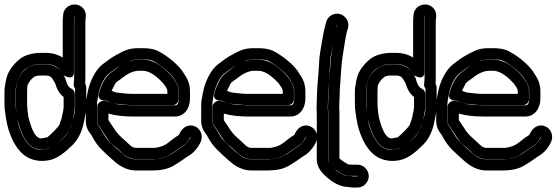

<svg xmlns="http://www.w3.org/2000/svg" viewBox="-21 -734 2485 857"><path d="M162 -448H182C217 -448 239 -436 255 -410L263 -398C263 -398 309 -369 309 -412V-632C309 -639 309 -647 310 -654L311 -665H312L311 -654C310 -647 310 -639 310 -632V-382L308 -357C307 -350 311 -343 314 -339V-338V-259C314 -244 313 -232 311 -225C300 -185 293 -149 268 -124C233 -89 207 -73 198 -71C164 -64 154 -61 129 -73C107 -84 86 -109 69 -156C62 -174 59 -185 56 -208C54 -225 49 -249 49 -267V-326C49 -389 87 -448 162 -448ZM360 -379V-381V-632C360 -638 360 -644 361 -650L362 -661C363 -674 359 -687 350 -697C321 -730 265 -712 261 -669L260 -658C259 -649 259 -641 259 -632V-477C237 -491 211 -498 182 -498H162C129 -498 92 -490 68 -471C33 -443 11 -410 5 -372C2 -353 -1 -345 -1 -326V-267C-1 -256 0 -244 2 -232C7 -196 12 -167 23 -138C42 -87 69 -48 107 -29C136 -15 173 -11 210 -22C237 -30 267 -51 304 -88C330 -114 346 -150 354 -191C357 -210 364 -233 364 -259V-338C364 -346 364 -351 359 -361ZM170 -66 195 -71C213 -74 221 -80 230 -89C253 -112 283 -134 292 -163C299 -185 302 -186 305 -204C307 -218 313 -240 313 -259V-315C313 -325 306 -335 298 -338C289 -342 279 -352 272 -379C269 -390 268 -389 257 -407C241 -434 213 -447 182 -447H162C138 -447 115 -441 99 -429C69 -406 50 -378 50 -326V-270C50 -247 54 -209 60 -189C75 -138 100 -66 164 -66H166ZM163 -116C130 -117 115 -180 108 -203C104 -217 100 -254 100 -270V-326C100 -342 101 -352 102 -354C109 -368 116 -380 129 -389C134 -393 141 -397 162 -397H182C200 -397 208 -391 214 -381C219 -372 223 -367 225 -363C232 -339 243 -316 263 -301V-259C263 -239 257 -225 255 -211C253 -199 249 -194 244 -177C241 -169 205 -132 190 -121H189Z M413 -258V-194C413 -177 421 -172 427 -163C444 -139 459 -108 480 -90C494 -78 509 -66 521 -54C539 -36 561 -24 586 -24H673H677C701 -27 720 -33 735 -42C761 -58 775 -70 800 -86C812 -94 820 -105 826 -119C827 -122 829 -123 830 -124V-123C830 -123 830 -122 829 -121C822 -106 811 -91 795 -81C754 -56 730 -23 657 -23H586C562 -23 542 -32 522 -52L520 -53C481 -86 457 -111 449 -124C441 -136 431 -156 422 -167C415 -176 412 -184 412 -194V-267C412 -285 416 -295 418 -309C423 -342 442 -389 467 -407C488 -422 497 -431 519 -443C545 -458 565 -465 571 -466C583 -468 592 -469 598 -469H617C640 -469 655 -466 664 -461C701 -442 744 -404 755 -384C765 -366 777 -355 777 -326V-294C777 -281 775 -264 761 -264H569C562 -264 556 -265 550 -265C516 -265 487 -270 461 -280C461 -280 447 -285 446 -285C428 -285 413 -273 413 -258ZM569 -214H761C802 -214 828 -252 827 -295V-326C827 -352 820 -376 806 -396C803 -400 801 -404 798 -409C778 -442 732 -481 687 -505C668 -515 644 -519 617 -519H598C553 -519 535 -509 495 -487C471 -474 459 -463 437 -447C403 -421 377 -365 369 -316C367 -301 362 -286 362 -267V-194C362 -172 370 -152 384 -135C386 -133 389 -128 393 -120C417 -77 435 -63 487 -16C515 9 548 27 586 27H657C695 27 727 21 753 6C770 -4 786 -14 798 -23C809 -31 816 -36 820 -38C845 -52 864 -77 875 -101C888 -132 871 -161 849 -170C819 -183 793 -164 781 -139C778 -133 781 -134 772 -128C762 -122 755 -117 749 -112C724 -93 715 -81 671 -74H586C577 -74 568 -77 556 -89C531 -114 506 -130 487 -162C479 -175 470 -186 463 -198V-227C495 -218 530 -214 569 -214ZM445 -286C449 -286 454 -285 461 -281C474 -275 488 -271 503 -270C526 -268 545 -265 569 -265H751C766 -265 776 -279 776 -290V-326C776 -339 773 -353 766 -364C756 -380 751 -389 738 -403C699 -444 660 -468 617 -468H598C561 -468 525 -451 490 -422C487 -420 481 -415 473 -409C447 -391 428 -347 421 -317C420 -314 412 -286 445 -286ZM477 -329C481 -338 488 -348 492 -359C495 -367 517 -380 522 -384C551 -408 577 -418 598 -418H617C639 -418 668 -404 702 -368C708 -362 711 -358 712 -356C716 -349 726 -340 726 -326V-315H569C546 -315 529 -318 507 -320C494 -321 487 -325 477 -329Z M928 -258V-194C928 -177 936 -172 942 -163C959 -139 974 -108 995 -90C1009 -78 1024 -66 1036 -54C1054 -36 1076 -24 1101 -24H1188H1192C1216 -27 1235 -33 1250 -42C1276 -58 1290 -70 1315 -86C1327 -94 1335 -105 1341 -119C1342 -122 1344 -123 1345 -124V-123C1345 -123 1345 -122 1344 -121C1337 -106 1326 -91 1310 -81C1269 -56 1245 -23 1172 -23H1101C1077 -23 1057 -32 1037 -52L1035 -53C996 -86 972 -111 964 -124C956 -136 946 -156 937 -167C930 -176 927 -184 927 -194V-267C927 -285 931 -295 933 -309C938 -342 957 -389 982 -407C1003 -422 1012 -431 1034 -443C1060 -458 1080 -465 1086 -466C1098 -468 1107 -469 1113 -469H1132C1155 -469 1170 -466 1179 -461C1216 -442 1259 -404 1270 -384C1280 -366 1292 -355 1292 -326V-294C1292 -281 1290 -264 1276 -264H1084C1077 -264 1071 -265 1065 -265C1031 -265 1002 -270 976 -280C976 -280 962 -285 961 -285C943 -285 928 -273 928 -258ZM1084 -214H1276C1317 -214 1343 -252 1342 -295V-326C1342 -352 1335 -376 1321 -396C1318 -400 1316 -404 1313 -409C1293 -442 1247 -481 1202 -505C1183 -515 1159 -519 1132 -519H1113C1068 -519 1050 -509 1010 -487C986 -474 974 -463 952 -447C918 -421 892 -365 884 -316C882 -301 877 -286 877 -267V-194C877 -172 885 -152 899 -135C901 -133 904 -128 908 -120C932 -77 950 -63 1002 -16C1030 9 1063 27 1101 27H1172C1210 27 1242 21 1268 6C1285 -4 1301 -14 1313 -23C1324 -31 1331 -36 1335 -38C1360 -52 1379 -77 1390 -101C1403 -132 1386 -161 1364 -170C1334 -183 1308 -164 1296 -139C1293 -133 1296 -134 1287 -128C1277 -122 1270 -117 1264 -112C1239 -93 1230 -81 1186 -74H1101C1092 -74 1083 -77 1071 -89C1046 -114 1021 -130 1002 -162C994 -175 985 -186 978 -198V-227C1010 -218 1045 -214 1084 -214ZM960 -286C964 -286 969 -285 976 -281C989 -275 1003 -271 1018 -270C1041 -268 1060 -265 1084 -265H1266C1281 -265 1291 -279 1291 -290V-326C1291 -339 1288 -353 1281 -364C1271 -380 1266 -389 1253 -403C1214 -444 1175 -468 1132 -468H1113C1076 -468 1040 -451 1005 -422C1002 -420 996 -415 988 -409C962 -391 943 -347 936 -317C935 -314 927 -286 960 -286ZM992 -329C996 -338 1003 -348 1007 -359C1010 -367 1032 -380 1037 -384C1066 -408 1092 -418 1113 -418H1132C1154 -418 1183 -404 1217 -368C1223 -362 1226 -358 1227 -356C1231 -349 1241 -340 1241 -326V-315H1084C1061 -315 1044 -318 1022 -320C1009 -321 1002 -325 992 -329Z M1465 14C1468 16 1473 20 1474 21C1506 44 1513 51 1554 51H1574L1575 52L1574 53H1555L1530 50H1527C1520 50 1507 46 1487 32C1479 26 1471 19 1465 14ZM1484 -622 1480 -611C1475 -595 1471 -577 1468 -553C1462 -515 1456 -485 1454 -450C1452 -401 1445 -358 1445 -309L1443 -257C1443 -246 1444 -235 1444 -226V-25C1444 -16 1447 -6 1452 1C1447 -6 1443 -16 1443 -25V-226C1443 -235 1443 -244 1442 -254L1444 -314C1444 -325 1445 -343 1448 -371C1453 -422 1449 -455 1458 -498C1464 -527 1474 -587 1480 -612L1483 -623H1484ZM1625 52C1625 25 1602 1 1575 1H1554C1547 1 1542 0 1534 0C1533 0 1503 -17 1494 -27V-226C1494 -236 1494 -243 1493 -256L1495 -309C1496 -323 1495 -333 1496 -342C1501 -391 1501 -440 1509 -487C1514 -514 1521 -571 1528 -595L1532 -607C1541 -638 1520 -664 1498 -671C1467 -680 1441 -659 1435 -636L1432 -625C1428 -611 1424 -593 1420 -570C1413 -526 1404 -492 1403 -446C1402 -417 1394 -342 1394 -314L1392 -255C1392 -245 1393 -235 1393 -226V-25C1393 4 1405 24 1421 41C1443 65 1487 99 1526 100L1551 103H1554H1575C1602 103 1625 79 1625 52Z M1726 -448H1746C1781 -448 1803 -436 1819 -410L1827 -398C1827 -398 1873 -369 1873 -412V-632C1873 -639 1873 -647 1874 -654L1875 -665H1876L1875 -654C1874 -647 1874 -639 1874 -632V-382L1872 -357C1871 -350 1875 -343 1878 -339V-338V-259C1878 -244 1877 -232 1875 -225C1864 -185 1857 -149 1832 -124C1797 -89 1771 -73 1762 -71C1728 -64 1718 -61 1693 -73C1671 -84 1650 -109 1633 -156C1626 -174 1623 -185 1620 -208C1618 -225 1613 -249 1613 -267V-326C1613 -389 1651 -448 1726 -448ZM1924 -379V-381V-632C1924 -638 1924 -644 1925 -650L1926 -661C1927 -674 1923 -687 1914 -697C1885 -730 1829 -712 1825 -669L1824 -658C1823 -649 1823 -641 1823 -632V-477C1801 -491 1775 -498 1746 -498H1726C1693 -498 1656 -490 1632 -471C1597 -443 1575 -410 1569 -372C1566 -353 1563 -345 1563 -326V-267C1563 -256 1564 -244 1566 -232C1571 -196 1576 -167 1587 -138C1606 -87 1633 -48 1671 -29C1700 -15 1737 -11 1774 -22C1801 -30 1831 -51 1868 -88C1894 -114 1910 -150 1918 -191C1921 -210 1928 -233 1928 -259V-338C1928 -346 1928 -351 1923 -361ZM1734 -66 1759 -71C1777 -74 1785 -80 1794 -89C1817 -112 1847 -134 1856 -163C1863 -185 1866 -186 1869 -204C1871 -218 1877 -240 1877 -259V-315C1877 -325 1870 -335 1862 -338C1853 -342 1843 -352 1836 -379C1833 -390 1832 -389 1821 -407C1805 -434 1777 -447 1746 -447H1726C1702 -447 1679 -441 1663 -429C1633 -406 1614 -378 1614 -326V-270C1614 -247 1618 -209 1624 -189C1639 -138 1664 -66 1728 -66H1730ZM1727 -116C1694 -117 1679 -180 1672 -203C1668 -217 1664 -254 1664 -270V-326C1664 -342 1665 -352 1666 -354C1673 -368 1680 -380 1693 -389C1698 -393 1705 -397 1726 -397H1746C1764 -397 1772 -391 1778 -381C1783 -372 1787 -367 1789 -363C1796 -339 1807 -316 1827 -301V-259C1827 -239 1821 -225 1819 -211C1817 -199 1813 -194 1808 -177C1805 -169 1769 -132 1754 -121H1753Z M1977 -258V-194C1977 -177 1985 -172 1991 -163C2008 -139 2023 -108 2044 -90C2058 -78 2073 -66 2085 -54C2103 -36 2125 -24 2150 -24H2237H2241C2265 -27 2284 -33 2299 -42C2325 -58 2339 -70 2364 -86C2376 -94 2384 -105 2390 -119C2391 -122 2393 -123 2394 -124V-123C2394 -123 2394 -122 2393 -121C2386 -106 2375 -91 2359 -81C2318 -56 2294 -23 2221 -23H2150C2126 -23 2106 -32 2086 -52L2084 -53C2045 -86 2021 -111 2013 -124C2005 -136 1995 -156 1986 -167C1979 -176 1976 -184 1976 -194V-267C1976 -285 1980 -295 1982 -309C1987 -342 2006 -389 2031 -407C2052 -422 2061 -431 2083 -443C2109 -458 2129 -465 2135 -466C2147 -468 2156 -469 2162 -469H2181C2204 -469 2219 -466 2228 -461C2265 -442 2308 -404 2319 -384C2329 -366 2341 -355 2341 -326V-294C2341 -281 2339 -264 2325 -264H2133C2126 -264 2120 -265 2114 -265C2080 -265 2051 -270 2025 -280C2025 -280 2011 -285 2010 -285C1992 -285 1977 -273 1977 -258ZM2133 -214H2325C2366 -214 2392 -252 2391 -295V-326C2391 -352 2384 -376 2370 -396C2367 -400 2365 -404 2362 -409C2342 -442 2296 -481 2251 -505C2232 -515 2208 -519 2181 -519H2162C2117 -519 2099 -509 2059 -487C2035 -474 2023 -463 2001 -447C1967 -421 1941 -365 1933 -316C1931 -301 1926 -286 1926 -267V-194C1926 -172 1934 -152 1948 -135C1950 -133 1953 -128 1957 -120C1981 -77 1999 -63 2051 -16C2079 9 2112 27 2150 27H2221C2259 27 2291 21 2317 6C2334 -4 2350 -14 2362 -23C2373 -31 2380 -36 2384 -38C2409 -52 2428 -77 2439 -101C2452 -132 2435 -161 2413 -170C2383 -183 2357 -164 2345 -139C2342 -133 2345 -134 2336 -128C2326 -122 2319 -117 2313 -112C2288 -93 2279 -81 2235 -74H2150C2141 -74 2132 -77 2120 -89C2095 -114 2070 -130 2051 -162C2043 -175 2034 -186 2027 -198V-227C2059 -218 2094 -214 2133 -214ZM2009 -286C2013 -286 2018 -285 2025 -281C2038 -275 2052 -271 2067 -270C2090 -268 2109 -265 2133 -265H2315C2330 -265 2340 -279 2340 -290V-326C2340 -339 2337 -353 2330 -364C2320 -380 2315 -389 2302 -403C2263 -444 2224 -468 2181 -468H2162C2125 -468 2089 -451 2054 -422C2051 -420 2045 -415 2037 -409C2011 -391 1992 -347 1985 -317C1984 -314 1976 -286 2009 -286ZM2041 -329C2045 -338 2052 -348 2056 -359C2059 -367 2081 -380 2086 -384C2115 -408 2141 -418 2162 -418H2181C2203 -418 2232 -404 2266 -368C2272 -362 2275 -358 2276 -356C2280 -349 2290 -340 2290 -326V-315H2133C2110 -315 2093 -318 2071 -320C2058 -321 2051 -325 2041 -329Z"/></svg>

Font: AppleStorm
Style: CBo
Weight: 400
Foundry: Cannot Into Space Fonts
Version: Version 1.01